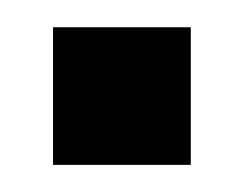

<svg xmlns="http://www.w3.org/2000/svg" viewBox="-20 -157 182 143"><path d="M122.1 -136.7V-34.2H19.5V-136.7Z"/></svg>

Font: NAYAKA
Style: Regular
Weight: 400
Designer: R.S. Wihananto
Foundry: R.S. Wihananto
Version: Version 1.92